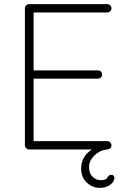

<svg xmlns="http://www.w3.org/2000/svg" viewBox="-20 -720 621 925"><path d="M459 185Q426 185 398.5 160Q371 135 371 93Q371 70 378.5 51.5Q386 33 398.5 20Q411 7 426 -2.5Q441 -12 457 -17L465 0H120Q112 0 106 -6Q100 -12 100 -20V-680Q100 -688 106 -694Q112 -700 120 -700H497Q505 -700 511 -694Q517 -688 517 -680Q517 -671 511 -665.5Q505 -660 497 -660H132L142 -677V-367L130 -381H452Q460 -381 466 -375Q472 -369 472 -361Q472 -352 466 -346.5Q460 -341 452 -341H132L142 -352V-35L138 -40H497Q505 -40 511 -34Q517 -28 517 -20Q517 -11 510.5 -5.5Q504 0 492 1Q474 2 455 13.5Q436 25 422.5 43.5Q409 62 409 85Q409 115 426 131.5Q443 148 464 148Q491 148 496 137Q500 130 505 126Q510 122 517 122Q524 122 527.5 126.5Q531 131 531 136Q531 149 521.5 160.5Q512 172 496 178.5Q480 185 459 185Z"/></svg>

Font: Quicksand Light Light
Style: Regular
Weight: 300
Version: Version 3.006